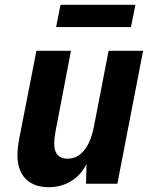

<svg xmlns="http://www.w3.org/2000/svg" viewBox="-20 -756 642 790"><path d="M229 -736.3H537.1L519 -644.5H210.9ZM179.7 14.2Q119.6 14.2 85.7 -20Q51.8 -54.2 51.8 -119.1Q51.8 -133.3 53.7 -150.4Q55.7 -167.5 60.1 -190.9L129.9 -546.9H272L208 -212.9Q205.6 -199.7 204.3 -186.8Q203.1 -173.8 203.1 -165Q203.1 -133.3 217.3 -118.2Q231.4 -103 257.8 -103Q296.9 -103 325.2 -136Q353.5 -168.9 367.2 -238.8L426.8 -546.9H568.8L462.9 0H334L335.9 -81.1Q314 -36.6 273.4 -11.2Q232.9 14.2 179.7 14.2Z"/></svg>

Font: Hack
Style: Bold Italic
Weight: 700
Italic angle: -11°
Monospace: yes
Designer: Christopher Simpkins
Foundry: Christopher Simpkins
Version: Version 2.017; ttfautohint (v1.4.1) -l 4 -r 80 -G 350 -x 0 -